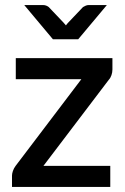

<svg xmlns="http://www.w3.org/2000/svg" viewBox="-20 -740 496 760"><path d="M425 -465Q425 -453.5 421.2 -442.5Q417.5 -431.5 410.5 -424L152 -83.5H416.5V0H27.5V-45Q27.5 -52.5 31 -63Q34.5 -73.5 41.5 -83L302 -426.5H42.5V-510H425ZM403 -720 289.5 -584.5H189.5L76 -720H150.5Q157.5 -720 163.5 -717.5Q169.5 -715 173 -712L231 -651Q235.5 -646 241 -639.5Q243.5 -643 245.8 -645.8Q248 -648.5 250.5 -651L308.5 -712Q312.5 -714.5 318.5 -717.2Q324.5 -720 331 -720Z"/></svg>

Font: Lato 2
Style: Regular
Weight: 600
Designer: Lukasz Dziedzic with Adam Twardoch and Botio Nikoltchev
Foundry: tyPoland Lukasz Dziedzic
Version: Version 2.015; 2015-08-06; http://www.latofonts.com/